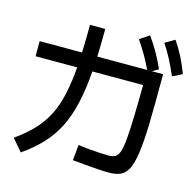

<svg xmlns="http://www.w3.org/2000/svg" viewBox="-120 -976 1124 1105"><g transform="rotate(15 441.5 -423.5)"><path d="M400 -30 408.9 -123.3Q434.4 -118.9 469.4 -115.6Q504.4 -112.2 537.8 -110.6Q571.1 -108.9 591.1 -108.9Q614.4 -108.9 629.4 -116.7Q644.4 -124.4 653.9 -150Q663.3 -175.6 668.3 -230.6Q673.3 -285.6 675.6 -378.3Q677.8 -471.1 678.9 -613.3L727.8 -552.2H37.8V-642.2H773.3V-604.4Q773.3 -448.9 770.6 -343.9Q767.8 -238.9 758.3 -173.3Q748.9 -107.8 731.7 -73.3Q714.4 -38.9 686.7 -26.7Q658.9 -14.4 617.8 -14.4Q592.2 -14.4 555 -16.7Q517.8 -18.9 477.2 -22.8Q436.7 -26.7 400 -30ZM37.8 -66.7Q98.9 -110 143.3 -156.1Q187.8 -202.2 217.2 -259.4Q246.7 -316.7 263.3 -392.8Q280 -468.9 286.7 -570Q293.3 -671.1 293.3 -807.8H384.4Q384.4 -663.3 376.1 -553.3Q367.8 -443.3 348.3 -358.9Q328.9 -274.4 296.1 -210Q263.3 -145.6 214.4 -93.9Q165.6 -42.2 98.9 4.4ZM684.4 -630Q660 -682.2 636.7 -722.2Q613.3 -762.2 586.7 -801.1L643.3 -838.9Q672.2 -798.9 696.7 -756.1Q721.1 -713.3 743.3 -663.3ZM825.6 -643.3Q803.3 -695.6 781.7 -737.2Q760 -778.9 733.3 -818.9L791.1 -852.2Q820 -810 841.7 -767.2Q863.3 -724.4 883.3 -672.2Z"/></g></svg>

Font: Paperlogy 5 Medium
Style: Regular
Weight: 500
Designer: redesigned by Lee Juim, glyphs from Gmarket Sans & Montserrat
Foundry: PT&
Version: Version 1.001